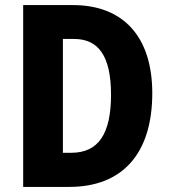

<svg xmlns="http://www.w3.org/2000/svg" viewBox="-20 -734 664 754"><path d="M578 -368C578 -593 461 -714 267 -714H71V0H252C460 0 578 -130 578 -368ZM416 -362C416 -209 367 -134 260 -134H227V-581H271C366 -581 416 -515 416 -362Z"/></svg>

Font: Noto Sans Gujarati Condensed ExtraBold
Style: Regular
Weight: 800
Width: 3
Designer: Jelle Bosma - Monotype Design Team, Universal Thirst
Foundry: Monotype Imaging Inc.
Version: Version 2.106